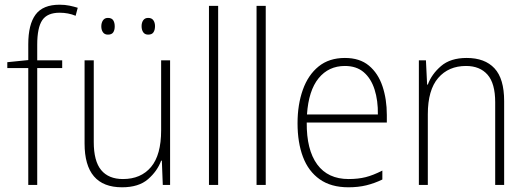

<svg xmlns="http://www.w3.org/2000/svg" viewBox="-20 -785 2238 815"><path d="M244 -496H138V0H100V-496H11V-521L100 -530V-597Q100 -681 131 -723Q162 -765 233 -765Q256 -765 275 -761Q294 -757 310 -752L301 -718Q270 -731 233 -731Q181 -731 159.5 -699.5Q138 -668 138 -595V-529H244Z M702 -529V0H671L667 -103H664Q648 -59 608.5 -24.5Q569 10 498 10Q339 10 339 -176V-529H378V-182Q378 -101 409.5 -63Q441 -25 502 -25Q578 -25 621 -76Q664 -127 664 -232V-529ZM410 -673Q410 -688 417 -698.5Q424 -709 438 -709Q454 -709 460.5 -699Q467 -689 467 -673Q467 -657 460.5 -647.5Q454 -638 438 -638Q424 -638 417 -648Q410 -658 410 -673ZM581 -674Q581 -689 588 -699Q595 -709 609 -709Q624 -709 631 -699Q638 -689 638 -674Q638 -658 631.5 -648Q625 -638 609 -638Q595 -638 588 -648Q581 -658 581 -674Z M906 0H867V-760H906Z M1108 0H1069V-760H1108Z M1444 -539Q1507 -539 1546 -506.5Q1585 -474 1603.5 -419Q1622 -364 1622 -297V-265H1282Q1281 -149 1326.5 -87Q1372 -25 1460 -25Q1500 -25 1532 -33Q1564 -41 1603 -61V-23Q1570 -7 1535.5 1.5Q1501 10 1459 10Q1385 10 1337 -24Q1289 -58 1266 -119Q1243 -180 1243 -262Q1243 -341 1265.5 -404Q1288 -467 1332.5 -503Q1377 -539 1444 -539ZM1444 -505Q1375 -505 1332.5 -453Q1290 -401 1283 -299H1584Q1585 -358 1570 -405Q1555 -452 1524 -478.5Q1493 -505 1444 -505Z M1961 -539Q2038 -539 2079 -495Q2120 -451 2120 -356V0H2082V-351Q2082 -431 2049.5 -468Q2017 -505 1958 -505Q1884 -505 1840 -454Q1796 -403 1796 -300V0H1758V-529H1788L1793 -426H1796Q1812 -470 1852 -504.5Q1892 -539 1961 -539Z"/></svg>

Font: Noto Sans Tamil SemiCondensed ExtraLight
Style: Regular
Weight: 200
Width: 4
Designer: Jelle Bosma - Monotype Design Team
Foundry: Monotype Imaging Inc.
Version: Version 2.004; ttfautohint (v1.8.4.7-5d5b)